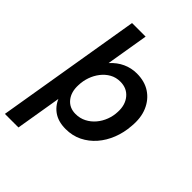

<svg xmlns="http://www.w3.org/2000/svg" viewBox="-271 -811 1121 1121"><g transform="rotate(45 290.0 -250.0)"><path d="M-13 200 137 -700H249L99 200ZM365 -512Q430 -512 475.5 -482Q521 -452 544 -398.5Q567 -345 560 -273Q556 -215 535.5 -163Q515 -111 481 -72Q447 -33 401.5 -10.5Q356 12 300 12Q237 12 196.5 -18Q156 -48 139 -101.5Q122 -155 128 -224Q133 -295 153 -348.5Q173 -402 206 -438.5Q239 -475 279.5 -493.5Q320 -512 365 -512ZM331 -410Q295 -410 266.5 -394Q238 -378 217 -351Q196 -324 184.5 -291Q173 -258 172 -223Q169 -164 198.5 -127.5Q228 -91 279 -91Q315 -91 345 -106.5Q375 -122 397 -148Q419 -174 431.5 -207Q444 -240 445 -275Q448 -334 416.5 -372Q385 -410 331 -410Z"/></g></svg>

Font: Figtree SemiBold
Style: Italic
Weight: 600
Italic angle: -9.5°
Foundry: Erik Kennedy
Version: Version 2.001;gftools[0.9.30]